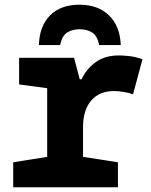

<svg xmlns="http://www.w3.org/2000/svg" viewBox="-20 -794 640 814"><path d="M36 0V-106L180 -129V-420L61 -436V-549H294L318 -458H326Q347 -503 386.5 -531Q426 -559 484 -559Q499 -559 525.5 -556.5Q552 -554 584 -543L544 -394Q529 -400 506 -404Q483 -408 464 -408Q401 -408 366.5 -367.5Q332 -327 332 -255V-129L480 -106V0ZM317 -774Q396 -774 442.5 -728.5Q489 -683 492 -603H400Q393 -642 371 -656Q349 -670 317 -670Q288 -670 265.5 -656.5Q243 -643 235 -603H145Q147 -683 192 -728.5Q237 -774 317 -774Z"/></svg>

Font: Noto Sans Mono ExtraBold
Style: Regular
Weight: 800
Designer: Monotype Design Team
Foundry: Monotype Imaging Inc.
Version: Version 2.014